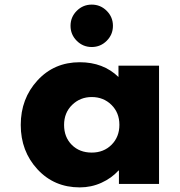

<svg xmlns="http://www.w3.org/2000/svg" viewBox="-20 -798 781 833"><path d="M313 -751Q340 -778 378 -778Q416 -778 443 -751Q470 -724 470 -686Q470 -648 443 -621Q416 -594 378 -594Q340 -594 313 -621Q286 -648 286 -686Q286 -724 313 -751ZM326 15Q376 15 420 -5Q464 -25 494 -58H496V0H670V-513H494V-464Q428 -528 326 -528Q215 -528 142.5 -449Q70 -370 70 -256Q70 -142 142.5 -63.5Q215 15 326 15ZM258 -256Q258 -309 293 -343Q328 -377 378 -377Q429 -377 463.5 -343Q498 -309 498 -256.5Q498 -204 464 -170Q430 -136 378 -136Q325 -136 291.5 -169.5Q258 -203 258 -256Z"/></svg>

Font: Hussar
Style: BoldWeb
Weight: 700
Foundry: Cannot Into Space Fonts
Version: Version 2.00